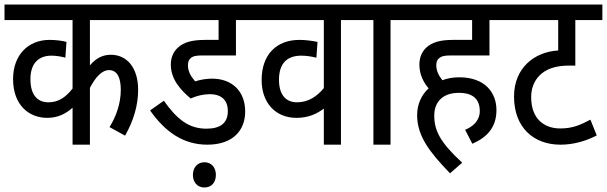

<svg xmlns="http://www.w3.org/2000/svg" viewBox="-20 -642 2693 852"><path d="M641 -553V-622H0V-553H302V-249C270 -209 239 -188 195 -188C151 -188 115 -215 115 -291C115 -358 149 -395 208 -395C229 -395 253 -391 270 -386L275 -456C258 -461 228 -465 200 -465C105 -465 38 -398 38 -291C38 -177 107 -119 190 -119C239 -119 274 -139 302 -164V0H379V-252C405 -303 435 -331 463 -331C499 -331 516 -300 516 -243C516 -184 496 -126 466 -78L535 -40C572 -105 593 -174 593 -243C593 -343 542 -399 472 -399C437 -399 407 -385 379 -352V-553Z M910 -224C966 -224 991 -195 991 -149C991 -96 958 -71 896 -71C818 -71 766 -112 707 -195L646 -152C712 -58 792 0 900 0C1013 0 1068 -63 1068 -147C1068 -236 1011 -293 921 -293C898 -293 870 -289 846 -281C829 -301 814 -323 814 -352C814 -364 817 -376 824 -382C834 -392 847 -396 878 -396H1027V-553H1117V-622H628V-553H950V-465H892C827 -465 795 -453 771 -432C750 -414 738 -388 738 -355C738 -290 782 -242 826 -205C854 -217 882 -224 910 -224ZM836 134C836 167 856 190 887 190C919 190 938 167 938 134C938 102 919 78 887 78C856 78 836 102 836 134Z M1578 -553V-622H1104V-553H1417V-251C1388 -216 1350 -188 1298 -188C1254 -188 1218 -215 1218 -288C1218 -360 1253 -395 1317 -395C1341 -395 1363 -391 1384 -386L1389 -456C1371 -460 1337 -465 1309 -465C1208 -465 1141 -401 1141 -287C1141 -186 1202 -119 1296 -119C1350 -119 1387 -138 1417 -160V0H1493V-553Z M1713 -553H1797V-622H1565V-553H1637V0H1713Z M2044 -66 2076 -4C2142 -33 2183 -77 2183 -154C2183 -229 2134 -299 2018 -299C1992 -299 1966 -295 1943 -286C1927 -306 1916 -328 1916 -352C1916 -364 1919 -376 1927 -382C1937 -392 1950 -396 1981 -396H2152V-553H2237V-622H1785V-553H2075V-465H1991C1929 -465 1897 -453 1873 -432C1853 -414 1841 -388 1841 -355C1841 -310 1861 -274 1882 -250C1851 -221 1831 -181 1831 -131C1831 -38 1887 34 1977 127L2031 80C1932 -11 1907 -64 1907 -129C1907 -192 1947 -230 2016 -230C2081 -230 2109 -200 2109 -149C2109 -106 2078 -80 2044 -66Z M2653 -553V-622H2224V-553H2457V-418C2352 -412 2261 -341 2261 -214C2261 -74 2350 0 2467 0C2523 0 2578 -15 2628 -41L2600 -111C2553 -86 2519 -72 2466 -72C2399 -72 2337 -110 2337 -212C2337 -260 2358 -295 2384 -316C2413 -340 2455 -351 2506 -351H2533V-553Z"/></svg>

Font: Noto Sans Condensed
Style: Regular
Weight: 400
Width: 3
Designer: Monotype Design Team
Foundry: Monotype Imaging Inc.
Version: Version 2.013